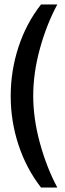

<svg xmlns="http://www.w3.org/2000/svg" viewBox="-20 -696 291 861"><path d="M129 -266Q129 -164 159 -54.5Q189 55 237 145H164Q98 60 63 -46Q28 -152 28 -265Q28 -379 63 -485.5Q98 -592 164 -676H237Q189 -587 159 -478Q129 -369 129 -266Z"/></svg>

Font: Pragati Narrow
Style: Bold
Weight: 700
Designer: Hector Gatti, Marcela Romero, Pablo Cosgaya and Nicolas Silva
Foundry: Omnibus-Type
Version: Version 1.010; ttfautohint (v1.3)